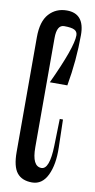

<svg xmlns="http://www.w3.org/2000/svg" viewBox="-94 -862 449 912"><g transform="rotate(10 131.0 -405.5)"><path d="M216.7 -713.3Q216.7 -731.1 202.2 -738.9Q187.8 -746.7 152.2 -746.7Q116.7 -746.7 116.7 -683.3V-156.7Q116.7 -64.4 162.2 -64.4Q201.1 -64.4 204.4 -177.8L207.8 -308.9H223.3L226.7 -174.4Q228.9 -92.2 203.9 -40.6Q178.9 11.1 130 11.1Q81.1 11.1 57.2 -18.9Q33.3 -48.9 33.3 -118.9V-672.2Q33.3 -748.9 66.7 -785.6Q100 -822.2 152.2 -822.2Q237.8 -822.2 237.8 -718.9Q237.8 -596.7 215.6 -472.2H131.1Q216.7 -655.6 216.7 -713.3Z"/></g></svg>

Font: Le Murmure
Style: Regular
Weight: 600
Width: 2
Designer: Jeremy Landes, Alexander Slobzheninov (Cyrillic)
Foundry: Velvetyne Type Foundry
Version: Version 1.0